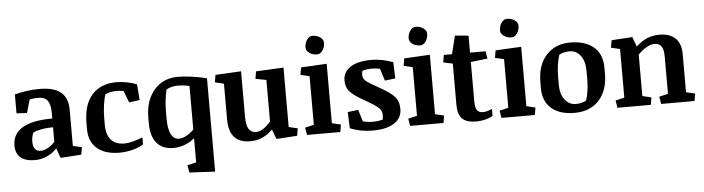

<svg xmlns="http://www.w3.org/2000/svg" viewBox="-55 -1023 5502 1501"><g transform="rotate(-5 2696.5 -272.5)"><path d="M488.8 -74.2 558.6 -57.6 548.8 0 385.3 10.7 357.4 -66.4Q327.1 -31.7 281.5 -10.5Q235.8 10.7 183.6 10.7Q111.3 10.7 72.8 -21.7Q34.2 -54.2 34.2 -115.7Q34.2 -208.5 113 -254.9Q191.9 -301.3 347.2 -301.3V-346.7Q347.2 -411.1 325 -441.7Q302.7 -472.2 252.9 -472.2Q232.4 -472.2 214.6 -470Q196.8 -467.8 183.6 -464.8L154.3 -361.3L72.3 -366.2V-514.2Q113.8 -525.9 165.8 -533.2Q217.8 -540.5 266.6 -540.5Q379.9 -540.5 434.3 -495.4Q488.8 -450.2 488.8 -358.9ZM347.2 -232.9Q298.3 -232.9 256.1 -225.1Q213.9 -217.3 190.4 -204.6Q184.6 -192.4 180.2 -174.1Q175.8 -155.8 175.8 -134.3Q175.8 -97.2 190.9 -77.4Q206.1 -57.6 234.4 -57.6Q265.1 -57.6 296.1 -76.4Q327.1 -95.2 347.2 -119.6Z M610.4 -240.2Q610.4 -387.7 679.4 -464.1Q748.5 -540.5 870.1 -540.5Q909.7 -540.5 952.1 -532.5Q994.6 -524.4 1030.8 -509.8L1040 -385.7L957 -374.5L921.4 -467.3Q905.3 -470.2 889.9 -471.2Q874.5 -472.2 860.8 -472.2Q837.9 -472.2 815.2 -466.6Q792.5 -460.9 776.4 -452.6Q766.6 -419.9 759.3 -370.6Q752 -321.3 752 -269.5V-216.3Q752 -138.2 787.8 -97.9Q823.7 -57.6 892.1 -57.6Q923.3 -57.6 964.4 -68.8Q1005.4 -80.1 1036.1 -93.3V-36.6Q999 -15.1 949.5 -2.2Q899.9 10.7 848.6 10.7Q736.3 10.7 673.3 -42.5Q610.4 -95.7 610.4 -194.8Z M1438 -46.9 1433.1 -48.8Q1405.3 -22.9 1361.3 -6.1Q1317.4 10.7 1270.5 10.7Q1186.5 10.7 1141.1 -42.7Q1095.7 -96.2 1095.7 -199.7V-240.2Q1095.7 -376 1166 -458.3Q1236.3 -540.5 1352.1 -540.5Q1399.4 -540.5 1459.2 -532.5Q1519 -524.4 1579.6 -509.3V223.1L1377.9 212.4L1368.2 154.8L1438 138.2ZM1237.3 -221.2Q1237.3 -140.1 1259 -98.9Q1280.8 -57.6 1320.8 -57.6Q1348.1 -57.6 1379.6 -75Q1411.1 -92.3 1438 -119.6V-460.9Q1417 -466.3 1393.3 -469.2Q1369.6 -472.2 1346.2 -472.2Q1320.3 -472.2 1296.9 -465.8Q1273.4 -459.5 1256.8 -449.2Q1249 -419.4 1243.2 -372.3Q1237.3 -325.2 1237.3 -279.3Z M1849.6 -182.1Q1849.6 -117.7 1868.2 -87.6Q1886.7 -57.6 1927.2 -57.6Q1953.6 -57.6 1983.6 -77.1Q2013.7 -96.7 2041 -130.4V-455.6L1956.5 -472.2L1966.3 -529.8L2182.6 -540.5V-74.2L2252.4 -57.6L2242.7 0L2079.1 10.7L2050.8 -66.4Q2013.2 -27.8 1969 -8.5Q1924.8 10.7 1874 10.7Q1791 10.7 1749.5 -35.6Q1708 -82 1708 -172.9V-455.6L1638.2 -472.2L1647.9 -529.8L1849.6 -540.5Z M2521.5 -74.2 2591.3 -57.6 2581.5 0H2319.8L2310.1 -57.6L2379.9 -74.2V-455.6L2310.1 -472.2L2319.8 -529.8L2521.5 -540.5ZM2367.7 -681.2Q2367.7 -715.8 2386 -741.9Q2404.3 -768.1 2428.7 -768.1Q2464.4 -768.1 2489.7 -750Q2515.1 -731.9 2515.1 -706.1Q2515.1 -671.4 2496.6 -645.8Q2478 -620.1 2454.1 -620.1Q2418.9 -620.1 2393.3 -638.2Q2367.7 -656.2 2367.7 -681.2Z M2905.3 -324.2Q2995.6 -275.4 3030.3 -237.3Q3064.9 -199.2 3064.9 -139.6Q3064.9 -67.9 3005.1 -28.6Q2945.3 10.7 2836.4 10.7Q2784.2 10.7 2737.5 1.2Q2690.9 -8.3 2657.7 -23.4L2652.8 -150.4L2735.4 -160.2L2764.2 -67.9Q2780.8 -63 2800.3 -60.3Q2819.8 -57.6 2839.8 -57.6Q2862.3 -57.6 2882.3 -60.3Q2902.3 -63 2919.9 -67.9Q2921.9 -75.7 2922.6 -85.7Q2923.3 -95.7 2923.3 -105Q2923.3 -136.7 2899.2 -160.2Q2875 -183.6 2800.8 -225.6Q2716.8 -271.5 2682.9 -306.9Q2648.9 -342.3 2648.9 -399.4Q2648.9 -464.8 2706.8 -502.7Q2764.6 -540.5 2873 -540.5Q2911.6 -540.5 2955.8 -532.2Q3000 -523.9 3041.5 -507.3L3045.9 -379.9L2963.4 -370.1L2933.6 -464.8Q2918 -468.8 2901.1 -470.5Q2884.3 -472.2 2869.6 -472.2Q2851.1 -472.2 2830.8 -469.5Q2810.5 -466.8 2794.9 -461.9Q2792.5 -454.1 2791.5 -444.8Q2790.5 -435.5 2790.5 -426.3Q2790.5 -403.3 2811.5 -383.8Q2832.5 -364.3 2905.3 -324.2Z M3331.1 -74.2 3400.9 -57.6 3391.1 0H3129.4L3119.6 -57.6L3189.5 -74.2V-455.6L3119.6 -472.2L3129.4 -529.8L3331.1 -540.5ZM3177.2 -681.2Q3177.2 -715.8 3195.6 -741.9Q3213.9 -768.1 3238.3 -768.1Q3273.9 -768.1 3299.3 -750Q3324.7 -731.9 3324.7 -706.1Q3324.7 -671.4 3306.2 -645.8Q3287.6 -620.1 3263.7 -620.1Q3228.5 -620.1 3202.9 -638.2Q3177.2 -656.2 3177.2 -681.2Z M3767.6 -529.8 3777.3 -471.7 3645.5 -456.1V-142.6Q3645.5 -102.1 3658.4 -79.8Q3671.4 -57.6 3709.5 -57.6Q3723.6 -57.6 3742.2 -63.2Q3760.7 -68.8 3777.8 -76.7V-21Q3751.5 -5.9 3717.3 2.4Q3683.1 10.7 3648.9 10.7Q3570.8 10.7 3537.4 -23.7Q3503.9 -58.1 3503.9 -131.8V-456.1L3430.2 -471.7L3439.9 -529.8H3503.9L3539.6 -672.9L3645.5 -663.1V-529.8Z M4047.9 -74.2 4117.7 -57.6 4107.9 0H3846.2L3836.4 -57.6L3906.2 -74.2V-455.6L3836.4 -472.2L3846.2 -529.8L4047.9 -540.5ZM3894 -681.2Q3894 -715.8 3912.4 -741.9Q3930.7 -768.1 3955.1 -768.1Q3990.7 -768.1 4016.1 -750Q4041.5 -731.9 4041.5 -706.1Q4041.5 -671.4 4022.9 -645.8Q4004.4 -620.1 3980.5 -620.1Q3945.3 -620.1 3919.7 -638.2Q3894 -656.2 3894 -681.2Z M4419.4 10.7Q4301.8 10.7 4237.5 -45.9Q4173.3 -102.5 4173.3 -204.6V-250Q4173.3 -386.2 4244.1 -463.4Q4314.9 -540.5 4432.1 -540.5Q4548.3 -540.5 4615.2 -484.4Q4682.1 -428.2 4682.1 -320.3V-274.4Q4682.1 -144 4612.3 -66.7Q4542.5 10.7 4419.4 10.7ZM4540.5 -303.7Q4540.5 -385.7 4506.6 -429Q4472.7 -472.2 4420.4 -472.2Q4397 -472.2 4376 -466.8Q4355 -461.4 4339.4 -452.6Q4328.1 -418.5 4321.5 -373Q4314.9 -327.6 4314.9 -279.3V-221.2Q4314.9 -143.1 4349.6 -100.3Q4384.3 -57.6 4434.6 -57.6Q4459 -57.6 4480.2 -63Q4501.5 -68.4 4516.1 -77.1Q4526.9 -105 4533.7 -149.2Q4540.5 -193.4 4540.5 -245.6Z M4746.6 -57.6 4816.4 -74.2V-455.6L4746.6 -472.2L4756.3 -529.8L4919.9 -540.5L4948.2 -463.4Q4994.1 -505.9 5038.1 -523.2Q5082 -540.5 5130.9 -540.5Q5213.9 -540.5 5257.3 -498Q5300.8 -455.6 5300.8 -374V-74.2L5370.6 -57.6L5360.8 0H5099.1L5089.4 -57.6L5159.2 -74.2V-366.7Q5159.2 -422.9 5141.4 -447.5Q5123.5 -472.2 5086.9 -472.2Q5061 -472.2 5027.6 -454.1Q4994.1 -436 4958 -399.4V-74.2L5027.8 -57.6L5018.1 0H4756.3Z"/></g></svg>

Font: Noticia Text
Style: Bold
Weight: 700
Designer: JM Sole
Foundry: JM Sole
Version: Version 1.003